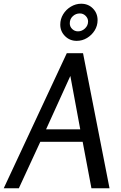

<svg xmlns="http://www.w3.org/2000/svg" viewBox="-26 -1009 651 1029"><path d="M419 -724 561 0H464L417 -249H190L75 0H-6L332 -724ZM351 -602 221 -316H404ZM409 -989Q447 -989 472 -963.5Q497 -938 497 -901Q497 -871 481.5 -846Q466 -821 440.5 -805.5Q415 -790 385 -790Q348 -790 322.5 -815.5Q297 -841 297 -877Q297 -907 312.5 -932.5Q328 -958 354 -973.5Q380 -989 409 -989ZM402 -937Q380 -937 364 -922Q348 -907 348 -884Q348 -866 361 -853.5Q374 -841 392 -841Q413 -841 429.5 -856.5Q446 -872 446 -894Q446 -911 433 -924Q420 -937 402 -937Z"/></svg>

Font: Rosario Light
Style: Italic
Weight: 300
Italic angle: -8.05°
Designer: Hector Gatti
Foundry: Omnibus Type
Version: Version 1.101; ttfautohint (v1.8.1.43-b0c9)